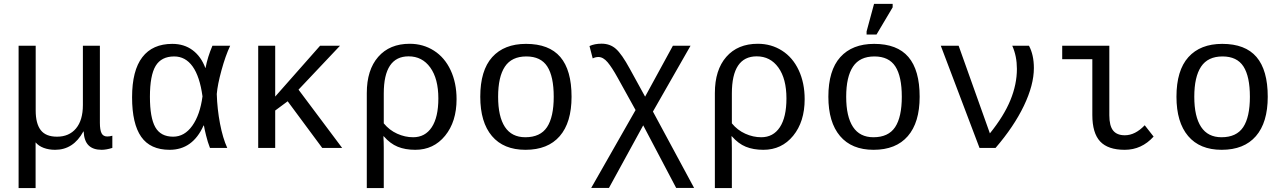

<svg xmlns="http://www.w3.org/2000/svg" viewBox="-20 -765 6641 993"><path d="M76.2 207.5V-528.3H164.6V-193.4Q164.6 -126 190.7 -92Q216.8 -58.1 274.9 -58.1Q337.4 -58.1 373 -100.6Q408.7 -143.1 408.7 -222.2V-528.3H496.6V-129.9Q496.6 -93.3 505.1 -76.2Q513.7 -59.1 534.7 -59.1Q546.9 -59.1 561 -63V0Q529.3 9.8 505.9 9.8Q461.4 9.8 438.2 -13.2Q415 -36.1 412.6 -85H411.1Q359.4 9.8 265.1 9.8Q232.4 9.8 205.8 -0.2Q179.2 -10.3 164.1 -28.8V207.5Z M1032.7 -115.7Q976.6 9.8 857.4 9.8Q757.3 9.8 710.2 -57.6Q663.1 -125 663.1 -261.7Q663.1 -400.4 716.1 -469.2Q769 -538.1 871.1 -538.1Q932.6 -538.1 976.3 -505.4Q1020 -472.7 1042 -413.6H1043Q1054.2 -471.7 1078.6 -528.3H1170.4Q1146 -476.6 1125.5 -401.6Q1105 -326.7 1101.1 -278.8Q1103.5 -200.7 1117.9 -125.5Q1132.3 -50.3 1155.3 0H1065.9Q1054.2 -29.8 1045.7 -64.7Q1037.1 -99.6 1034.7 -115.7ZM755.4 -264.6Q755.4 -156.2 783.2 -107.2Q811 -58.1 875.5 -58.1Q934.1 -58.1 974.4 -114.5Q1014.6 -170.9 1027.3 -266.6Q1013.2 -369.6 976.1 -421.4Q939 -473.1 880.9 -473.1Q814.5 -473.1 784.9 -424.1Q755.4 -375 755.4 -264.6Z M1646.5 0 1467.8 -241.2 1403.3 -193.4V0H1315.4V-528.3H1403.3V-265.6L1635.3 -528.3H1738.3L1523.9 -301.3L1749.5 0Z M2341.3 -252Q2341.3 -135.7 2282 -63Q2222.7 9.8 2127.9 9.8Q2075.7 9.8 2036.9 -6.1Q1998 -22 1964.8 -60.1H1962.9Q1964.8 -30.8 1964.8 0V207.5H1877V-283.7Q1877 -403.3 1936 -470.9Q1995.1 -538.6 2099.1 -538.6Q2168.5 -538.6 2224.1 -503.2Q2279.8 -467.8 2310.5 -402.1Q2341.3 -336.4 2341.3 -252ZM2247.1 -255.9Q2247.1 -357.9 2205.3 -415.8Q2163.6 -473.6 2093.3 -473.6Q1964.8 -473.6 1964.8 -281.7V-127Q1993.7 -91.8 2034.2 -73.5Q2074.7 -55.2 2116.7 -55.2Q2178.7 -55.2 2212.9 -106.9Q2247.1 -158.7 2247.1 -255.9Z M2936 -264.6Q2936 -131.3 2874.8 -60.8Q2813.5 9.8 2697.8 9.8Q2584.5 9.8 2524.2 -61.5Q2463.9 -132.8 2463.9 -264.6Q2463.9 -400.9 2525.6 -469.5Q2587.4 -538.1 2700.7 -538.1Q2819.8 -538.1 2877.9 -470.2Q2936 -402.3 2936 -264.6ZM2843.8 -264.6Q2843.8 -369.6 2810.3 -421.4Q2776.9 -473.1 2702.1 -473.1Q2626.5 -473.1 2591.3 -420.4Q2556.2 -367.7 2556.2 -264.6Q2556.2 -162.1 2591.3 -108.6Q2626.5 -55.2 2696.8 -55.2Q2774.4 -55.2 2809.1 -107.4Q2843.8 -159.7 2843.8 -264.6Z M3306.6 -116.7 3129.4 207H3037.6L3267.1 -195.8L3174.3 -363.3Q3145.5 -415.5 3122.6 -442.9Q3099.6 -470.2 3074.7 -470.2Q3059.6 -470.2 3045.4 -462.9L3028.8 -526.9Q3055.7 -539.1 3091.3 -539.1Q3135.3 -539.1 3165.5 -512.2Q3195.8 -485.4 3237.3 -409.2L3316.4 -265.1L3460 -528.3H3551.3L3356.9 -188L3569.8 207H3477.1Z M4141.6 -252Q4141.6 -135.7 4082.3 -63Q4022.9 9.8 3928.2 9.8Q3876 9.8 3837.2 -6.1Q3798.3 -22 3765.1 -60.1H3763.2Q3765.1 -30.8 3765.1 0V207.5H3677.2V-283.7Q3677.2 -403.3 3736.3 -470.9Q3795.4 -538.6 3899.4 -538.6Q3968.8 -538.6 4024.4 -503.2Q4080.1 -467.8 4110.8 -402.1Q4141.6 -336.4 4141.6 -252ZM4047.4 -255.9Q4047.4 -357.9 4005.6 -415.8Q3963.9 -473.6 3893.6 -473.6Q3765.1 -473.6 3765.1 -281.7V-127Q3793.9 -91.8 3834.5 -73.5Q3875 -55.2 3917 -55.2Q3979 -55.2 4013.2 -106.9Q4047.4 -158.7 4047.4 -255.9Z M4736.3 -264.6Q4736.3 -131.3 4675 -60.8Q4613.8 9.8 4498 9.8Q4384.8 9.8 4324.5 -61.5Q4264.2 -132.8 4264.2 -264.6Q4264.2 -400.9 4325.9 -469.5Q4387.7 -538.1 4501 -538.1Q4620.1 -538.1 4678.2 -470.2Q4736.3 -402.3 4736.3 -264.6ZM4644 -264.6Q4644 -369.6 4610.6 -421.4Q4577.1 -473.1 4502.4 -473.1Q4426.8 -473.1 4391.6 -420.4Q4356.4 -367.7 4356.4 -264.6Q4356.4 -162.1 4391.6 -108.6Q4426.8 -55.2 4497.1 -55.2Q4574.7 -55.2 4609.4 -107.4Q4644 -159.7 4644 -264.6ZM4461.9 -586.4V-602.5L4500.5 -745.1H4596.7V-727.1L4513.2 -586.4Z M5327.1 -413.1Q5327.1 -325.7 5275.4 -217.8Q5223.6 -109.9 5128.9 0H5045.9L4845.7 -528.3H4938L5099.6 -75.2Q5172.4 -165.5 5205.8 -247.3Q5239.3 -329.1 5239.3 -408.7Q5239.3 -474.6 5215.3 -528.3H5301.8Q5327.1 -481 5327.1 -413.1Z M5717.3 -168.9Q5717.3 -114.7 5736.8 -90.1Q5756.3 -65.4 5797.4 -65.4Q5851.1 -65.4 5900.4 -117.2L5946.3 -58.6Q5884.3 9.8 5796.9 9.8Q5710.4 9.8 5669.9 -33.4Q5629.4 -76.7 5629.4 -170.4V-459H5473.6V-528.3H5717.3Z M6536.6 -264.6Q6536.6 -131.3 6475.3 -60.8Q6414.1 9.8 6298.3 9.8Q6185.1 9.8 6124.8 -61.5Q6064.5 -132.8 6064.5 -264.6Q6064.5 -400.9 6126.2 -469.5Q6188 -538.1 6301.3 -538.1Q6420.4 -538.1 6478.5 -470.2Q6536.6 -402.3 6536.6 -264.6ZM6444.3 -264.6Q6444.3 -369.6 6410.9 -421.4Q6377.4 -473.1 6302.7 -473.1Q6227.1 -473.1 6191.9 -420.4Q6156.7 -367.7 6156.7 -264.6Q6156.7 -162.1 6191.9 -108.6Q6227.1 -55.2 6297.4 -55.2Q6375 -55.2 6409.7 -107.4Q6444.3 -159.7 6444.3 -264.6Z"/></svg>

Font: Liberation Mono
Style: Regular
Weight: 400
Monospace: yes
Designer: Steve Matteson
Foundry: Ascender Corporation
Version: Version 2.1.5